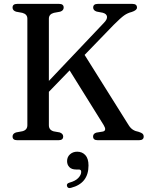

<svg xmlns="http://www.w3.org/2000/svg" viewBox="-20 -720 759 986"><path d="M231 -77Q231 -52.5 255.5 -45.5L286.5 -40Q304.5 -33.5 304.5 -19Q304.5 0 281 0H68Q44.5 0 44.5 -19Q44.5 -34 62.5 -40L95 -46Q120.5 -52.5 120.5 -77V-624Q120.5 -647 95 -654L62.5 -660Q44.5 -666 44.5 -681Q44.5 -700 68 -700H284Q307 -700 307 -681Q307 -666 289 -660L256.5 -654Q231 -647 231 -624V-304.5L512.5 -601.5Q531.5 -620.5 529.5 -634.8Q527.5 -649 508 -654.5L476.5 -660.5Q458.5 -666.5 458.5 -681Q458.5 -700 482 -700H660Q683.5 -700 683.5 -681Q683.5 -667.5 656.5 -658.5Q635.5 -653.5 617.5 -640.8Q599.5 -628 563.5 -592L414.5 -438L640.5 -77.5Q650.5 -61.5 662.8 -53.8Q675 -46 692 -43Q707.5 -38 712.8 -32.8Q718 -27.5 718 -19Q718 0 694 0H481.5Q458 0 458 -19Q458 -34 475 -39L508.5 -44.5Q529.5 -49.5 512.5 -77.5L337.5 -358.5L231 -248.5ZM371 150.5Q348 150.5 336.2 138.2Q324.5 126 324.5 107.5Q324.5 86 339.5 72.5Q354.5 59 376.5 59Q402 59 418.2 76.5Q434.5 94 434.5 130Q434.5 221.5 345 244.5Q328 249.5 324 235.5Q320.5 222.5 336.5 218Q367.5 209.5 382.2 193.8Q397 178 397 162.5Q397 150.5 385 150.5Z"/></svg>

Font: Fraunces 72pt S050
Style: Regular
Weight: 400
Version: Version 1.000; ttfautohint (v1.8.3)